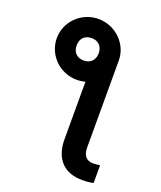

<svg xmlns="http://www.w3.org/2000/svg" viewBox="-172 -868 996 1188"><g transform="rotate(20 326.0 -274.0)"><path d="M65.7 -560.4C66.1 -449.6 157 -360.1 269.2 -360.1C288.4 -360.1 306.8 -362.6 324.6 -367.5V11C324.6 140.6 394.5 211.3 512.8 211.3C538.7 211.3 564.3 209.5 586.6 203.8V87C569.6 89.8 555.8 91.3 542.6 91.3C498.6 91.3 473.7 66.1 473.7 11V-560.4C474.4 -669.7 381 -760.3 269.2 -760.3C156.2 -760.3 65.3 -669.7 65.7 -560.4ZM196.7 -561.8C197.1 -609.4 227.3 -634.6 270.2 -634.6C308.2 -634.6 340.9 -610.1 341.6 -561.8C342 -511.7 309.3 -486.9 270.2 -486.9C227.3 -486.9 196 -511.7 196.7 -561.8Z"/></g></svg>

Font: Magic Ui Pro
Style: Bold
Weight: 700
Designer: Stefan Endress, Andreas Faust
Version: Version 1.000;FEAKit 1.0